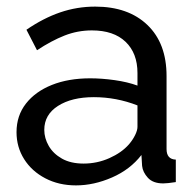

<svg xmlns="http://www.w3.org/2000/svg" viewBox="-20 -551 594 581"><path d="M30 -151Q30 -201 58.5 -237.5Q87 -274 137 -294Q187 -314 253 -314Q288 -314 327 -308.5Q366 -303 396 -292V-330Q396 -390 360 -424.5Q324 -459 258 -459Q215 -459 175.5 -443.5Q136 -428 92 -399L60 -461Q111 -496 162 -513.5Q213 -531 268 -531Q368 -531 426 -475.5Q484 -420 484 -321V-100Q484 -69 512 -68V0Q499 2 489.5 3Q480 4 474 4Q443 4 427.5 -13Q412 -30 410 -49L408 -82Q374 -38 319 -14Q264 10 210 10Q158 10 117 -11.5Q76 -33 53 -69.5Q30 -106 30 -151ZM370 -114Q382 -128 389 -142.5Q396 -157 396 -167V-232Q332 -257 264 -257Q197 -257 155.5 -230.5Q114 -204 114 -158Q114 -133 127.5 -109.5Q141 -86 167.5 -71Q194 -56 233 -56Q274 -56 311 -72.5Q348 -89 370 -114Z"/></svg>

Font: Raleway Medium
Style: Regular
Weight: 500
Designer: Matt McInerney, Pablo Impallari, Rodrigo Fuenzalida
Foundry: Matt McInerney, Pablo Impallari, Rodrigo Fuenzalida
Version: Version 4.026